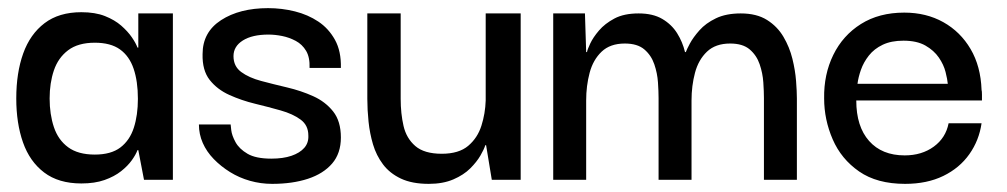

<svg xmlns="http://www.w3.org/2000/svg" viewBox="-20 -442 2476 472"><path d="M180 9Q124 9 88.5 -18Q53 -45 36.5 -92Q20 -139 20 -200Q20 -263 37 -310.5Q54 -358 89.5 -385Q125 -412 180 -412Q214 -412 238 -402.5Q262 -393 278 -379Q294 -365 304 -350.5Q314 -336 318 -325H320V-409H405V0H334L320 -73H318Q314 -62 304 -48Q294 -34 277.5 -21Q261 -8 237 0.5Q213 9 180 9ZM213 -62Q253 -62 276 -79.5Q299 -97 309 -128Q319 -159 319 -199Q319 -242 308.5 -273Q298 -304 275 -320.5Q252 -337 213 -337Q172 -337 147.5 -318.5Q123 -300 112.5 -269Q102 -238 102 -200Q102 -161 112.5 -129.5Q123 -98 147.5 -80Q172 -62 213 -62Z M649 10Q621 10 594.5 2.5Q568 -5 545.5 -19Q523 -33 505.5 -51Q488 -69 478.5 -90.5Q469 -112 469 -136H547Q547 -135 548.5 -122Q550 -109 559 -92.5Q568 -76 588.5 -64Q609 -52 647 -52Q676 -52 696.5 -59Q717 -66 728 -78.5Q739 -91 738 -109Q738 -134 719 -148Q700 -162 670 -170.5Q640 -179 607 -187Q574 -195 544 -208.5Q514 -222 495.5 -245.5Q477 -269 478 -309Q478 -363 523.5 -392.5Q569 -422 639 -422Q673 -422 705 -414Q737 -406 762.5 -389Q788 -372 803.5 -344Q819 -316 818 -275H741Q742 -301 732.5 -317Q723 -333 707 -341.5Q691 -350 673.5 -353.5Q656 -357 640 -357Q600 -357 577 -342.5Q554 -328 554 -304Q554 -279 573 -265Q592 -251 622 -243Q652 -235 686 -227Q720 -219 750 -205.5Q780 -192 799 -168Q818 -144 818 -104Q818 -65 796.5 -40Q775 -15 737 -2.5Q699 10 649 10Z M1034 10Q993 10 965.5 -3Q938 -16 921.5 -38Q905 -60 897 -87Q889 -114 886 -143Q883 -172 883 -199V-409H965V-199Q965 -163 972 -132.5Q979 -102 1001 -83Q1023 -64 1066 -64Q1108 -64 1131 -83.5Q1154 -103 1163.5 -133Q1173 -163 1174 -195V-409H1260V0H1189L1175 -85H1173Q1170 -75 1161 -59.5Q1152 -44 1136 -28Q1120 -12 1094.5 -1Q1069 10 1034 10Z M1340 0V-409H1418L1421 -314H1423Q1424 -320 1431 -335Q1438 -350 1452.5 -367Q1467 -384 1490.5 -396.5Q1514 -409 1550 -409Q1585 -409 1608 -395.5Q1631 -382 1644.5 -360.5Q1658 -339 1664 -314H1666Q1668 -320 1676 -335Q1684 -350 1699.5 -367.5Q1715 -385 1740 -397Q1765 -409 1801 -409Q1840 -409 1865.5 -393Q1891 -377 1906 -351.5Q1921 -326 1928 -297.5Q1935 -269 1937 -243Q1939 -217 1939 -200V0H1858V-201Q1858 -217 1856.5 -239.5Q1855 -262 1847.5 -284Q1840 -306 1823 -320.5Q1806 -335 1775 -335Q1739 -335 1718 -315Q1697 -295 1688.5 -263Q1680 -231 1680 -195V0H1599V-201Q1599 -217 1597.5 -239.5Q1596 -262 1588.5 -284Q1581 -306 1564 -320.5Q1547 -335 1516 -335Q1480 -335 1459 -315Q1438 -295 1429.5 -263Q1421 -231 1421 -195V0Z M2205 10Q2136 10 2092 -20.5Q2048 -51 2027 -99.5Q2006 -148 2006 -200Q2005 -259 2028.5 -307Q2052 -355 2096.5 -383Q2141 -411 2203 -411Q2257 -411 2299 -387.5Q2341 -364 2366 -321.5Q2391 -279 2393 -221Q2394 -218 2394 -209.5Q2394 -201 2394 -195H2085Q2085 -131 2116.5 -95.5Q2148 -60 2204 -60Q2246 -60 2275.5 -81.5Q2305 -103 2312 -139H2393Q2387 -97 2363 -63Q2339 -29 2299 -9.5Q2259 10 2205 10ZM2088 -236H2310Q2309 -247 2304.5 -265Q2300 -283 2288 -300.5Q2276 -318 2255 -330Q2234 -342 2201 -342Q2171 -342 2150 -332Q2129 -322 2116 -305.5Q2103 -289 2096.5 -270.5Q2090 -252 2088 -236Z"/></svg>

Font: Darker Grotesque SemiBold
Style: Regular
Weight: 600
Designer: Gabriel Lam
Foundry: TypeRant
Version: Version 1.000;gftools[0.9.28]